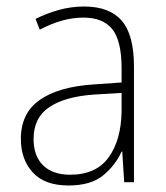

<svg xmlns="http://www.w3.org/2000/svg" viewBox="-20 -559 508 589"><path d="M238 -539Q316 -539 353.5 -495.5Q391 -452 391 -355V0H361L355 -94H353Q334 -52 296.5 -21Q259 10 190 10Q117 10 80.5 -30Q44 -70 44 -133Q44 -212 102 -252.5Q160 -293 267 -300L353 -306V-349Q353 -434 324.5 -469.5Q296 -505 236 -505Q204 -505 171 -496Q138 -487 102 -468L89 -501Q123 -518 160.5 -528.5Q198 -539 238 -539ZM270 -269Q180 -263 131.5 -230.5Q83 -198 83 -133Q83 -80 112.5 -51.5Q142 -23 195 -23Q275 -23 313.5 -76.5Q352 -130 353 -219V-274Z"/></svg>

Font: Noto Sans Telugu SemiCondensed ExtraLight
Style: Regular
Weight: 200
Width: 4
Designer: Jelle Bosma - Monotype Design Team
Foundry: Monotype Imaging Inc.
Version: Version 2.005; ttfautohint (v1.8.4.7-5d5b)